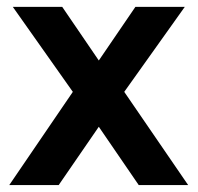

<svg xmlns="http://www.w3.org/2000/svg" viewBox="-20 -536 572 556"><path d="M524.9 0H381.8L266.1 -168.9L149.9 0H6.8L190.9 -270L17.1 -516.1H160.2L266.1 -360.8L372.1 -516.1H515.1L339.8 -270Z"/></svg>

Font: Creato Display
Style: Bold
Weight: 700
Version: Version 1.000